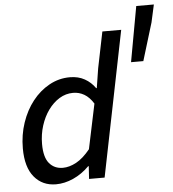

<svg xmlns="http://www.w3.org/2000/svg" viewBox="-56 -870 843 934"><g transform="rotate(-5 365.0 -403.0)"><path d="M180 12Q114 12 74 -36Q34 -84 34 -176Q34 -242 54 -301Q74 -360 109 -404.5Q144 -449 191 -475Q238 -501 292 -501Q333 -501 364 -483.5Q395 -466 415 -437H418L433 -532L469 -709H561L418 0H342L346 -62H343Q307 -26 264.5 -7Q222 12 180 12ZM220 -65Q252 -65 286 -83.5Q320 -102 354 -144L400 -363Q380 -395 355 -409.5Q330 -424 301 -424Q265 -424 234 -405Q203 -386 179.5 -353.5Q156 -321 142.5 -278.5Q129 -236 129 -189Q129 -124 154 -94.5Q179 -65 220 -65ZM595 -548 644 -818H730L711 -732L655 -548Z"/></g></svg>

Font: Source Code Pro Medium
Style: Italic
Weight: 500
Italic angle: -11°
Monospace: yes
Designer: Paul D. Hunt, Teo Tuominen
Foundry: Adobe Systems Incorporated
Version: Version 1.050;PS 1.000;hotconv 16.6.51;makeotf.lib2.5.65220